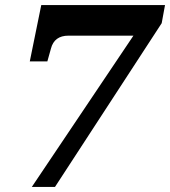

<svg xmlns="http://www.w3.org/2000/svg" viewBox="-20 -734 668 754"><path d="M105 0 504 -594H249Q193 -594 180 -543L166 -493H97L142 -714H628L615 -643L196 0Z"/></svg>

Font: Noto Serif Tamil ExtraBold
Style: Italic
Weight: 800
Italic angle: -12°
Designer: Indian Type Foundry, Tom Grace, and the Monotype Design Team
Foundry: Monotype Imaging Inc.
Version: Version 2.003; ttfautohint (v1.8.4.7-5d5b)